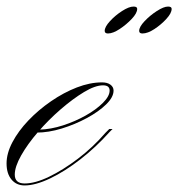

<svg xmlns="http://www.w3.org/2000/svg" viewBox="-65 -556 543 585"><path d="M10 3Q42 3 84.5 -17.5Q127 -38 172.5 -72.5Q218 -107 256 -151L268 -163H278L269 -154Q228 -108 180.5 -71Q133 -34 88 -12.5Q43 9 10 9Q-15 9 -30 -9Q-45 -27 -45 -58Q-45 -89 -27 -123Q-9 -157 21.5 -189Q52 -221 90.5 -247.5Q129 -274 169 -289.5Q209 -305 246 -305Q262 -305 271.5 -298Q281 -291 281 -280Q281 -260 258.5 -238Q236 -216 200 -196.5Q164 -177 123.5 -164.5Q83 -152 46 -152L55 -161Q90 -162 127 -174Q164 -186 196 -204Q228 -222 248.5 -242.5Q269 -263 269 -280Q269 -296 249 -296Q225 -296 191 -275.5Q157 -255 120 -223Q83 -191 51 -154Q19 -117 -0.5 -82.5Q-20 -48 -20 -24Q-20 3 10 3ZM342 -536Q353 -536 353 -529Q353 -516 336.5 -498.5Q320 -481 299.5 -467.5Q279 -454 264 -454Q254 -454 254 -462Q254 -474 270 -491.5Q286 -509 307 -522.5Q328 -536 342 -536ZM447 -536Q458 -536 458 -529Q458 -516 442 -498.5Q426 -481 405.5 -467.5Q385 -454 369 -454Q359 -454 359 -462Q359 -474 375.5 -491.5Q392 -509 413 -522.5Q434 -536 447 -536Z"/></svg>

Font: Ballet 24pt
Style: Regular
Weight: 400
Designer: Maximiliano R. Sproviero
Foundry: Omnibus-Type
Version: Version 1.100